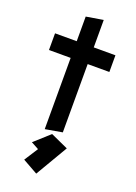

<svg xmlns="http://www.w3.org/2000/svg" viewBox="-169 -727 736 1040"><g transform="rotate(20 199.5 -206.5)"><path d="M365.2 -502H240.2V-660.2L142.1 -644V-502H17.1V-405.8H142.1V4.9L240.2 -12.2V-405.8H365.2ZM189 16.1 101.1 95.2 145 119.1 94.2 198.2 181.2 247.1 290 62Z"/></g></svg>

Font: Comic Neue Angular
Style: Bold
Weight: 700
Designer: Craig Rozynski
Foundry: Craig Rozynski
Version: Version 2.003